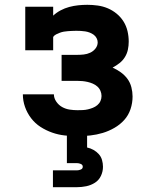

<svg xmlns="http://www.w3.org/2000/svg" viewBox="-20 -558 640 798"><path d="M302 8Q276 8 249 5Q222 2 196.5 -7Q171 -16 148.5 -30.5Q126 -45 109.5 -66.5Q93 -88 84 -113.5Q75 -139 75 -166H204Q204 -150 214 -135.5Q224 -121 238.5 -113Q253 -105 269.5 -102.5Q286 -100 302 -100Q313 -100 324 -100.5Q335 -101 345.5 -103.5Q356 -106 366 -110Q376 -114 384.5 -121Q393 -128 397.5 -138Q402 -148 402 -159Q402 -170 397.5 -180.5Q393 -191 384.5 -198.5Q376 -206 365.5 -210.5Q355 -215 344 -217.5Q333 -220 322 -221Q311 -222 300 -222H236V-330H300Q314 -330 328 -331.5Q342 -333 355 -339Q368 -345 377 -356.5Q386 -368 386 -382Q386 -391 381.5 -399.5Q377 -408 369.5 -413.5Q362 -419 353 -422.5Q344 -426 334.5 -427.5Q325 -429 315.5 -429.5Q306 -430 297 -430Q288 -430 279.5 -429.5Q271 -429 262.5 -428.5Q254 -428 245.5 -426.5Q237 -425 229 -422Q221 -419 213 -415Q205 -411 201 -404V-349H85V-530H201V-493Q215 -506 232 -515Q249 -524 267.5 -529Q286 -534 305 -536Q324 -538 343 -538Q364 -538 386 -535Q408 -532 428 -523.5Q448 -515 465 -501Q482 -487 493.5 -468.5Q505 -450 510 -428.5Q515 -407 515 -385Q515 -368 511.5 -351.5Q508 -335 499 -320.5Q490 -306 476.5 -295.5Q463 -285 448 -277Q466 -269 482 -257.5Q498 -246 509.5 -230.5Q521 -215 526 -195.5Q531 -176 531 -157Q531 -130 522.5 -104.5Q514 -79 496.5 -59.5Q479 -40 455.5 -26.5Q432 -13 407 -5.5Q382 2 355.5 5Q329 8 302 8ZM200 220V150H300Q308 150 316 146.5Q324 143 324 135Q324 127 316 123.5Q308 120 300 120H258V0H342V55Q356 58 368.5 65Q381 72 390.5 82.5Q400 93 404 107Q408 121 408 135Q408 155 399.5 173Q391 191 374.5 201.5Q358 212 338.5 216Q319 220 300 220Z"/></svg>

Font: Iosevka Slab XBdEx
Style: Regular
Weight: 800
Width: 7
Monospace: yes
Designer: Belleve Invis
Foundry: Belleve Invis
Version: Version 11.1.0; ttfautohint (v1.8.3)